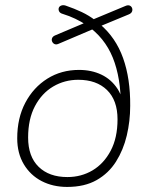

<svg xmlns="http://www.w3.org/2000/svg" viewBox="-20 -730 581 758"><path d="M245 8Q189 8 144.5 -15Q100 -38 74 -81.5Q48 -125 48 -184Q48 -264 80 -324.5Q112 -385 167 -419.5Q222 -454 292 -454Q341 -454 380 -435.5Q419 -417 443.5 -380Q468 -343 470 -286H456Q461 -397 433 -481.5Q405 -566 339 -618L352 -617L211 -557Q202 -553 195.5 -556Q189 -559 186 -565.5Q183 -572 185.5 -579Q188 -586 197 -590L320 -642V-632Q300 -645 277 -656Q254 -667 228 -675Q217 -678 213.5 -685Q210 -692 212 -698.5Q214 -705 221.5 -708Q229 -711 239 -708Q274 -696 302.5 -682.5Q331 -669 356 -650L342 -651L474 -706Q485 -711 492 -708Q499 -705 501.5 -698Q504 -691 501 -684Q498 -677 488 -673L372 -625L374 -635Q437 -582 466 -500.5Q495 -419 494 -312Q494 -252 480.5 -195Q467 -138 438 -92Q409 -46 361.5 -19Q314 8 245 8ZM246 -31Q301 -31 345.5 -57.5Q390 -84 417 -135Q444 -186 444 -259Q444 -334 402.5 -374.5Q361 -415 289 -415Q235 -415 190 -388.5Q145 -362 118 -311Q91 -260 91 -187Q91 -112 132.5 -71.5Q174 -31 246 -31Z"/></svg>

Font: Nunito Variable Extra Light
Style: Italic
Weight: 200
Italic angle: -9°
Designer: Vernon Adams
Foundry: Vernon Adams
Version: Version 3.602